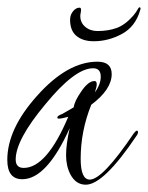

<svg xmlns="http://www.w3.org/2000/svg" viewBox="-33 -502 405 526"><path d="M202 4Q175 4 160 -24Q148 -47 148 -77Q148 -92 150.5 -110.5Q153 -129 158 -151Q95 -11 28 -11Q-13 -11 -13 -64Q-13 -149 69 -240Q152 -333 234 -333Q273 -333 273 -299Q273 -257 217 -215Q188 -143 188 -67Q188 -10 213 -10Q248 -10 333 -136Q339 -144 342 -144Q345 -144 345 -140Q345 -135 341 -130Q251 4 202 4ZM32 -42Q95 -42 154 -182Q146 -180 139.5 -178.5Q133 -177 128 -177Q124 -177 124 -180Q124 -185 138 -190L169 -208Q171 -225 190 -252Q209 -280 226 -280Q232 -280 232 -271Q232 -264 227 -249Q243 -271 243 -292Q243 -315 222 -315Q172 -315 91 -216Q10 -119 10 -65Q10 -42 32 -42ZM224 -389Q194 -389 176.5 -403.5Q159 -418 159 -448Q159 -461 167 -471Q175 -481 185 -481Q189 -481 189 -475Q189 -471 188 -466.5Q187 -462 187 -458Q187 -440 200.5 -428.5Q214 -417 234 -417Q264 -417 287 -425.5Q310 -434 332 -459Q341 -470 344 -476Q347 -482 349 -482Q354 -482 351 -474Q338 -429 301 -409Q264 -389 224 -389Z"/></svg>

Font: Love Light
Style: Regular
Weight: 400
Designer: Robert E. Leuschke
Foundry: Robert E. Leuschke
Version: Version 1.010; ttfautohint (v1.8.3)